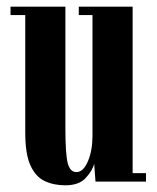

<svg xmlns="http://www.w3.org/2000/svg" viewBox="-20 -543 468 574"><path d="M175.5 11Q140.5 11 113.5 -1.8Q86.5 -14.5 71 -48.5Q55.5 -82.5 55.5 -146.5V-498H11.5V-523H175.5V-159.5Q175.5 -82 182.5 -55.2Q189.5 -28.5 208.5 -28.5Q229 -28.5 242.8 -60.8Q256.5 -93 256.5 -137V-498H215.5V-523H376.5V-25.5H416.5V0H265.5L261.5 -53.5Q257 -33.5 236.5 -11.2Q216 11 175.5 11Z"/></svg>

Font: Imbue 50pt
Style: Bold
Weight: 700
Designer: Tyler Finck
Foundry: Etcetera Type Company
Version: Version 1.102; ttfautohint (v1.8.3)